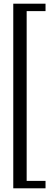

<svg xmlns="http://www.w3.org/2000/svg" viewBox="-20 -820 297 1040"><path d="M51.9 200V-800H226.6V-759.8H124.4V159.8H226.6V200Z"/></svg>

Font: Big Shoulders Thin
Style: Regular
Weight: 100
Designer: Patric King
Foundry: XO Type Co
Version: Version 2.002